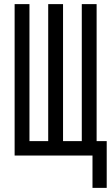

<svg xmlns="http://www.w3.org/2000/svg" viewBox="-20 -755 540 932"><path d="M429 157V0H51V-735H123V-70H214V-735H286V-70H377V-735H449V-70H498V157Z"/></svg>

Font: Iosevka
Style: Regular
Weight: 400
Monospace: yes
Designer: Belleve Invis
Foundry: Belleve Invis
Version: Version 33.2.3; ttfautohint (v1.8.4)